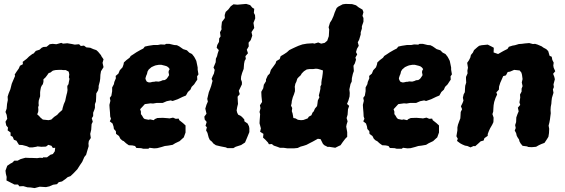

<svg xmlns="http://www.w3.org/2000/svg" viewBox="-20 -739 2888 981"><path d="M137 219 120 218 99 212 79 213 72 204H54L23 188L13 183L14 165L10 149L8 133L17 108L33 97L43 92L53 82H70L85 74L99 70L110 67L132 68H144L170 69L184 67L198 68L200 65H220L237 52L250 48L260 34L262 16L250 17L243 6L227 1L215 10L191 11L172 9L165 11L147 14H130L117 8L94 2L77 1L70 -10L64 -20L51 -25L45 -40L34 -46V-62L19 -73L21 -87L12 -98L8 -117L17 -132L14 -152L8 -167L14 -184L16 -208L20 -228L19 -245L24 -261L33 -283L40 -311L45 -323L57 -351L55 -358L64 -372L76 -389L82 -403L97 -411L96 -423L117 -439L128 -450L145 -463L152 -466L163 -479L182 -485L193 -495L202 -499L218 -500L234 -513L249 -515L268 -513L293 -520L302 -516L324 -518L348 -514L362 -511L384 -513L393 -504L409 -506L421 -497L441 -495L457 -488L472 -483L481 -475L496 -457L498 -452L509 -436L504 -418L509 -396L496 -375L493 -357L492 -337L490 -323L484 -300V-290L481 -277L472 -262L471 -236L470 -220L465 -207V-188L462 -178L456 -163V-146L449 -135L454 -117L448 -105L447 -91L446 -76L441 -55L444 -34L434 -19L432 -6L433 8L426 31L420 52L411 63L400 88L389 104L382 115L375 126L355 147L340 161L326 166L314 176L297 188L280 192L271 202L251 205L233 213L215 217L183 215L157 222ZM228 -125 242 -128 257 -142 272 -152 281 -162 298 -177 300 -187 306 -207 313 -223 317 -242 320 -255 323 -266 325 -279 324 -291V-300L330 -309L332 -321L335 -336L332 -344L334 -359L331 -373L316 -381H302L295 -382H281L263 -381L250 -378L237 -368L229 -366L219 -352L212 -343L202 -334V-321L199 -309L193 -301L189 -292L186 -276L185 -268V-247L178 -225L177 -212L178 -200L175 -192L176 -178L175 -167L170 -155L180 -146L186 -139L199 -128L209 -127Z M712 21 701 18 677 17 670 7 656 4 638 3 624 -7 612 -18 605 -21 595 -30 588 -44 573 -55 572 -69 562 -80 560 -93 555 -108 541 -119 547 -132 543 -144 542 -164 540 -187 539 -203 544 -224 541 -239 549 -250 553 -273V-292L562 -309L564 -320L572 -339L571 -351L585 -363L592 -380L606 -395L611 -409L613 -420L626 -432L642 -444L648 -453L662 -462L677 -472L698 -484L712 -491L720 -501L738 -505L764 -509H786L801 -512L822 -511L829 -515H845L870 -509L884 -508L896 -502L906 -495L916 -488L935 -482L947 -470L961 -463L972 -449L977 -440L983 -428L987 -409L990 -394V-383L994 -359L987 -349L988 -332L981 -322L972 -308L959 -295L953 -281L940 -269L930 -251L913 -244L888 -232L862 -223L852 -226L832 -222L811 -213H796H780L762 -210L749 -211L720 -207L709 -195L696 -181L700 -169V-156L706 -148L713 -136L719 -131L739 -127L747 -129L765 -125L772 -131L784 -136L812 -137L838 -135L846 -134L864 -138L878 -132L893 -133L896 -125L915 -110L928 -98V-84V-62L919 -37L911 -30L898 -18L875 -7L862 1L839 5L822 7L806 12L783 18L767 19L744 16L738 21ZM740 -318H748L761 -321H767L776 -323L791 -322L802 -325L811 -329L822 -330L831 -336L837 -344L844 -355L841 -371L843 -379L847 -386L841 -394L833 -400L824 -403L816 -405L804 -408H792L775 -405L767 -402L754 -396L747 -390L740 -384L734 -374L731 -361L727 -352L723 -339L725 -331L730 -322Z M1142 18 1134 14 1108 9 1083 3 1070 -6 1063 -15 1052 -24 1046 -37 1040 -60 1033 -73 1037 -89 1030 -96 1036 -116 1026 -128 1024 -143 1035 -158 1029 -184 1035 -204 1042 -220 1039 -234 1047 -268 1053 -283 1059 -300 1066 -326 1061 -336 1067 -351 1073 -363 1077 -382 1071 -394 1082 -421 1083 -439 1089 -452 1092 -465 1098 -483 1087 -495 1090 -509 1099 -525 1100 -543 1107 -553 1104 -574 1112 -589 1111 -601 1114 -627 1129 -647 1128 -662 1133 -678 1147 -691 1159 -707 1173 -717 1193 -715 1226 -718 1238 -719 1258 -713 1269 -700 1279 -694 1277 -673 1283 -662 1284 -645 1275 -622 1279 -596 1265 -575 1269 -557 1261 -534 1250 -521 1251 -502 1241 -485 1247 -467 1234 -452 1236 -438 1230 -428 1227 -413 1225 -387 1217 -366 1212 -348 1211 -334 1216 -320V-308L1206 -287L1200 -275L1205 -258L1194 -245L1195 -224L1196 -208L1192 -192L1189 -175L1192 -163L1197 -153L1208 -148L1216 -142L1228 -129L1229 -119L1245 -108L1252 -94L1254 -84V-64L1243 -37L1232 -11L1212 2L1184 11L1172 18Z M1428 16H1410L1397 11L1379 5L1369 -3L1354 -2L1349 -11L1336 -25L1324 -36L1326 -55L1309 -66L1313 -83L1306 -109L1307 -127L1308 -139L1309 -156L1306 -167L1311 -186L1308 -201L1319 -218L1316 -247L1315 -270L1325 -288L1328 -306L1339 -324V-333L1348 -353L1358 -363L1364 -382L1378 -401L1388 -415L1392 -427L1409 -437L1414 -452L1431 -462L1446 -472L1458 -483L1472 -490L1489 -498L1505 -505L1525 -512L1548 -516L1579 -518L1586 -516L1606 -522L1621 -516L1639 -520L1652 -531L1660 -554L1661 -571L1662 -588L1659 -600L1666 -623L1675 -637L1684 -657L1690 -675L1700 -698L1708 -705L1731 -717L1746 -719L1779 -718L1799 -712L1813 -701L1832 -690L1837 -677L1832 -658L1837 -647V-628L1829 -605V-593L1823 -574V-563L1815 -536L1808 -523L1813 -505L1804 -490L1799 -473L1805 -461L1796 -445L1799 -434L1793 -415L1786 -403L1788 -376L1783 -362L1778 -340L1777 -322L1771 -310L1765 -282L1767 -264L1766 -246L1760 -225L1753 -208L1764 -198L1758 -181L1756 -153L1751 -136L1756 -119L1751 -103L1749 -92L1754 -64V-40L1744 -30L1731 -13L1720 3L1711 7L1693 16L1661 11L1655 12L1637 3L1630 -4L1618 -28L1604 -30L1577 -15L1567 -10L1546 1L1531 6L1516 10L1501 17L1481 19H1449ZM1518 -125 1530 -126 1552 -134 1558 -143 1571 -150 1577 -164 1583 -170 1589 -184 1600 -197 1602 -210 1604 -226 1612 -242 1609 -251 1614 -271 1617 -285V-297L1622 -307V-318L1624 -333L1626 -342L1629 -364L1630 -379L1615 -384L1604 -387L1594 -388L1579 -386H1560L1547 -384L1533 -375L1522 -364L1516 -354L1506 -345L1499 -337L1494 -321L1489 -311L1486 -296L1487 -285V-273L1482 -257L1476 -242L1471 -223L1470 -212L1467 -199L1473 -187L1471 -171L1475 -159L1477 -148L1479 -136L1490 -134L1502 -127Z M2007 21 1996 18 1972 17 1965 7 1951 4 1933 3 1919 -7 1907 -18 1900 -21 1890 -30 1883 -44 1868 -55 1867 -69 1857 -80 1855 -93 1850 -108 1836 -119 1842 -132 1838 -144 1837 -164 1835 -187 1834 -203 1839 -224 1836 -239 1844 -250 1848 -273V-292L1857 -309L1859 -320L1867 -339L1866 -351L1880 -363L1887 -380L1901 -395L1906 -409L1908 -420L1921 -432L1937 -444L1943 -453L1957 -462L1972 -472L1993 -484L2007 -491L2015 -501L2033 -505L2059 -509H2081L2096 -512L2117 -511L2124 -515H2140L2165 -509L2179 -508L2191 -502L2201 -495L2211 -488L2230 -482L2242 -470L2256 -463L2267 -449L2272 -440L2278 -428L2282 -409L2285 -394V-383L2289 -359L2282 -349L2283 -332L2276 -322L2267 -308L2254 -295L2248 -281L2235 -269L2225 -251L2208 -244L2183 -232L2157 -223L2147 -226L2127 -222L2106 -213H2091H2075L2057 -210L2044 -211L2015 -207L2004 -195L1991 -181L1995 -169V-156L2001 -148L2008 -136L2014 -131L2034 -127L2042 -129L2060 -125L2067 -131L2079 -136L2107 -137L2133 -135L2141 -134L2159 -138L2173 -132L2188 -133L2191 -125L2210 -110L2223 -98V-84V-62L2214 -37L2206 -30L2193 -18L2170 -7L2157 1L2134 5L2117 7L2101 12L2078 18L2062 19L2039 16L2033 21ZM2035 -318H2043L2056 -321H2062L2071 -323L2086 -322L2097 -325L2106 -329L2117 -330L2126 -336L2132 -344L2139 -355L2136 -371L2138 -379L2142 -386L2136 -394L2128 -400L2119 -403L2111 -405L2099 -408H2087L2070 -405L2062 -402L2049 -396L2042 -390L2035 -384L2029 -374L2026 -361L2022 -352L2018 -339L2020 -331L2025 -322Z M2419 -498 2428 -505 2441 -508 2472 -511 2492 -501 2503 -495 2502 -471 2525 -463 2546 -475 2555 -480 2573 -489 2580 -500 2599 -506 2611 -508 2631 -514 2646 -515 2661 -517 2684 -519 2703 -514 2714 -515 2727 -511 2748 -502 2756 -496 2771 -488 2781 -478 2784 -468 2788 -454 2799 -449 2802 -433 2809 -419 2807 -404 2809 -393 2817 -375 2806 -362 2812 -347 2815 -334 2808 -308 2810 -294 2805 -282 2808 -265 2800 -239 2798 -223 2797 -209 2794 -193 2793 -177 2794 -160 2792 -145 2790 -129 2787 -113 2783 -97 2786 -81 2785 -59 2782 -40 2774 -27 2762 -9 2746 -3 2733 3 2719 11 2697 13 2679 12 2673 9 2650 6 2640 -6 2634 -17 2632 -26 2624 -38 2620 -46 2617 -59 2610 -72 2615 -85 2612 -100 2617 -115 2618 -139 2624 -156 2630 -170 2626 -189 2638 -203 2634 -216 2638 -240 2637 -256 2645 -271V-286L2650 -299L2646 -318L2650 -335L2647 -357L2644 -368L2635 -379L2607 -382L2586 -373L2574 -371L2565 -354L2551 -350L2544 -334L2536 -316L2530 -297L2529 -281L2516 -267L2520 -256L2512 -239L2505 -218L2502 -201L2501 -187L2500 -169L2496 -156L2502 -138L2501 -115L2495 -102L2484 -83L2478 -70L2472 -54V-45L2455 -33L2451 -21L2436 -17L2423 -5L2408 8L2400 7L2384 14L2368 7L2356 5L2342 -1L2331 -7L2315 -19L2319 -30L2312 -43L2317 -73V-88L2320 -102L2328 -124L2332 -134L2333 -149L2334 -167L2341 -181L2335 -196L2343 -212L2348 -225L2345 -240L2349 -257L2355 -268L2356 -288L2357 -301L2362 -317L2361 -335V-346L2369 -364L2368 -378L2371 -393L2367 -418L2376 -431L2383 -445L2386 -458L2396 -470L2402 -483Z"/></svg>

Font: Winky Rough
Style: Bold Italic
Weight: 700
Italic angle: -8.97852°
Designer: Simon Atzbach
Foundry: typofactur
Version: Version 1.206; ttfautohint (v1.8.4.7-5d5b)